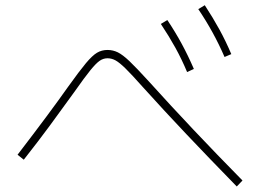

<svg xmlns="http://www.w3.org/2000/svg" viewBox="-20 -754 978 721"><path d="M584 -664.1 608.4 -678.7Q638.7 -633.3 662.6 -589.1Q686.5 -544.9 708 -495.1L682.6 -483.4Q662.6 -531.2 638.9 -574.2Q615.2 -617.2 584 -664.1ZM724.6 -719.7 749 -734.4Q780.3 -686.5 804.2 -642.8Q828.1 -599.1 848.6 -550.8L823.2 -540Q782.7 -633.8 724.6 -719.7ZM516.6 -426.8Q474.1 -474.6 451.4 -496.8Q428.7 -519 414.1 -527.1Q399.4 -535.2 383.8 -535.2Q368.2 -535.2 354.5 -525.9Q340.8 -516.6 319.6 -490.5Q298.3 -464.4 258.8 -408.2Q207.5 -337.4 166.3 -281.2Q125 -225.1 69.3 -154.3L45.9 -172.9Q168 -332 235.4 -427.7Q278.8 -488.3 302.7 -516.8Q326.7 -545.4 344.2 -555.9Q361.8 -566.4 383.8 -566.4Q404.3 -566.4 422.6 -557.4Q440.9 -548.3 466.3 -524.2Q491.7 -500 538.1 -449.2Q700.2 -269.5 890.6 -76.2L869.1 -53.7Q764.2 -161.1 681.2 -248.8Q598.1 -336.4 516.6 -426.8Z"/></svg>

Font: Pretendard JP Thin
Style: Regular
Weight: 100
Designer: Base glyphs from Inter by Rasmus Andersson; Hangeul glyphs from Noto Sans CJK(Source Han Sans) by Jang Soo-young and Kan
Foundry: Kil Hyung-jin
Version: Version 1.309